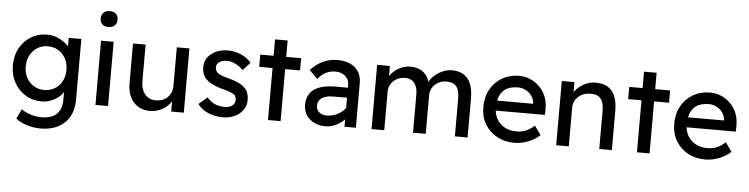

<svg xmlns="http://www.w3.org/2000/svg" viewBox="-54 -1052 6099 1563"><g transform="rotate(5 2995.5 -270.5)"><path d="M307 230Q251 230 195.5 212.5Q140 195 106 167L144 87Q174 110 218.5 124Q263 138 307 138Q474 138 474 -20V-83Q460 -58 432.5 -37Q405 -16 370.5 -3Q336 10 300 10Q225 10 166.5 -25.5Q108 -61 74 -122.5Q40 -184 40 -263Q40 -342 73.5 -403.5Q107 -465 165.5 -500.5Q224 -536 297 -536Q352 -536 400 -511Q448 -486 474 -454V-525H577V-32Q577 93 505 161.5Q433 230 307 230ZM311 -85Q360 -85 398 -108Q436 -131 457 -171Q478 -211 478 -263Q478 -315 456.5 -355.5Q435 -396 397.5 -419Q360 -442 311 -442Q263 -442 225.5 -418.5Q188 -395 166.5 -354.5Q145 -314 145 -263Q145 -212 166.5 -171.5Q188 -131 225.5 -108Q263 -85 311 -85Z M788 -641Q755 -641 737 -658Q719 -675 719 -706Q719 -735 737.5 -753Q756 -771 788 -771Q821 -771 839 -754Q857 -737 857 -706Q857 -677 838.5 -659Q820 -641 788 -641ZM738 0V-525H841V0Z M1183 10Q1099 10 1049 -47Q999 -104 999 -201V-525H1102V-229Q1102 -160 1134.5 -120Q1167 -80 1225 -80Q1282 -80 1319.5 -116Q1357 -152 1357 -209V-525H1460V0H1357V-84Q1331 -42 1284.5 -16Q1238 10 1183 10Z M1779 10Q1713 10 1660 -13Q1607 -36 1572 -81L1642 -141Q1672 -106 1707.5 -90.5Q1743 -75 1788 -75Q1825 -75 1848.5 -93Q1872 -111 1872 -142Q1872 -168 1853 -184Q1834 -199 1766 -217Q1708 -232 1671 -251Q1634 -270 1614 -294Q1585 -330 1585 -385Q1585 -429 1610 -463Q1635 -497 1677.5 -516.5Q1720 -536 1773 -536Q1829 -536 1881.5 -513.5Q1934 -491 1966 -452L1907 -387Q1878 -416 1842.5 -433.5Q1807 -451 1778 -451Q1735 -451 1711.5 -435Q1688 -419 1688 -388Q1689 -361 1710 -344Q1731 -327 1799 -310Q1849 -297 1881.5 -281.5Q1914 -266 1933 -246Q1953 -227 1961 -202Q1969 -177 1969 -146Q1969 -101 1943.5 -65.5Q1918 -30 1875 -10Q1832 10 1779 10Z M2148 0V-425H2039V-525H2148V-659H2251V-525H2373V-425H2251V0Z M2616 10Q2565 10 2525 -10Q2485 -30 2461.5 -65.5Q2438 -101 2438 -149Q2438 -319 2674 -319H2773V-342Q2773 -386 2741.5 -413.5Q2710 -441 2662 -441Q2575 -441 2518 -368L2451 -435Q2544 -536 2670 -536Q2760 -536 2813 -491Q2866 -446 2866 -364V0H2773V-60Q2741 -28 2700.5 -9Q2660 10 2616 10ZM2620 -78Q2667 -78 2708 -99Q2749 -120 2773 -153V-237H2661Q2600 -237 2567.5 -214.5Q2535 -192 2535 -151Q2535 -118 2559 -98Q2583 -78 2620 -78Z M2994 0V-525H3098V-442Q3123 -480 3168 -507Q3213 -534 3263 -534Q3386 -534 3423 -424Q3438 -454 3467.5 -479Q3497 -504 3532.5 -519Q3568 -534 3604 -534Q3779 -534 3779 -315V0H3675V-309Q3675 -376 3649.5 -407.5Q3624 -439 3570 -439Q3513 -439 3475 -403Q3437 -367 3437 -314V0H3333V-311Q3333 -373 3306.5 -406Q3280 -439 3230 -439Q3193 -439 3163 -422.5Q3133 -406 3115.5 -378.5Q3098 -351 3098 -316V0Z M4162 10Q4081 10 4018.5 -24.5Q3956 -59 3920.5 -119Q3885 -179 3885 -257Q3885 -340 3919.5 -402.5Q3954 -465 4014.5 -500.5Q4075 -536 4153 -537Q4221 -536 4275.5 -503Q4330 -470 4361.5 -413Q4393 -356 4391 -282L4390 -238H3988Q3997 -167 4046.5 -125.5Q4096 -84 4172 -84Q4211 -84 4244.5 -97Q4278 -110 4317 -144L4369 -71Q4332 -35 4275 -12.5Q4218 10 4162 10ZM4153 -442Q4018 -442 3992 -320H4286V-327Q4283 -360 4264 -386Q4245 -412 4216 -427Q4187 -442 4153 -442Z M4503 0V-525H4606V-443Q4632 -482 4679.5 -509Q4727 -536 4778 -536Q4958 -536 4958 -320V0H4855V-313Q4855 -448 4744 -442Q4705 -442 4673.5 -425.5Q4642 -409 4624 -381Q4606 -353 4606 -318V0Z M5163 0V-425H5054V-525H5163V-659H5266V-525H5388V-425H5266V0Z M5722 10Q5641 10 5578.5 -24.5Q5516 -59 5480.5 -119Q5445 -179 5445 -257Q5445 -340 5479.5 -402.5Q5514 -465 5574.5 -500.5Q5635 -536 5713 -537Q5781 -536 5835.5 -503Q5890 -470 5921.5 -413Q5953 -356 5951 -282L5950 -238H5548Q5557 -167 5606.5 -125.5Q5656 -84 5732 -84Q5771 -84 5804.5 -97Q5838 -110 5877 -144L5929 -71Q5892 -35 5835 -12.5Q5778 10 5722 10ZM5713 -442Q5578 -442 5552 -320H5846V-327Q5843 -360 5824 -386Q5805 -412 5776 -427Q5747 -442 5713 -442Z"/></g></svg>

Font: Readex Pro
Style: Regular
Weight: 400
Designer: Bonnie Shaver-Troup, Thomas Jockin
Foundry: Lexend
Version: Version 1.204; ttfautohint (v1.8.4.7-5d5b)